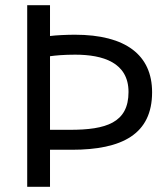

<svg xmlns="http://www.w3.org/2000/svg" viewBox="-20 -717 639 741"><path d="M173 -697V-578C195 -581 239 -583 269 -583C466 -583 567 -504 567 -361C567 -199 451 -139 257 -139H173V4H85V-697ZM270 -506C227 -506 194 -503 173 -500V-216H250C389 -216 476 -243 476 -362C476 -476 377 -506 270 -506Z"/></svg>

Font: Repo Regular
Style: Regular
Weight: 400
Designer: Stefan Peev
Foundry: Context Ltd
Version: Version 1.502